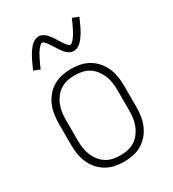

<svg xmlns="http://www.w3.org/2000/svg" viewBox="-183 -852 867 961"><g transform="rotate(-30 250.0 -371.0)"><path d="M250 8Q223 8 197 2.5Q171 -3 148 -16.5Q125 -30 107.5 -50.5Q90 -71 79.5 -95.5Q69 -120 65 -146.5Q61 -173 61 -200V-320Q61 -347 65 -373.5Q69 -400 79.5 -424.5Q90 -449 107.5 -469.5Q125 -490 148 -503.5Q171 -517 197 -522.5Q223 -528 250 -528Q277 -528 303 -522.5Q329 -517 352 -503.5Q375 -490 392.5 -469.5Q410 -449 420.5 -424.5Q431 -400 435 -373.5Q439 -347 439 -320V-200Q439 -173 435 -146.5Q431 -120 420.5 -95.5Q410 -71 392.5 -50.5Q375 -30 352 -16.5Q329 -3 303 2.5Q277 8 250 8ZM250 -29Q272 -29 293 -33.5Q314 -38 332 -49.5Q350 -61 363.5 -78.5Q377 -96 385 -116Q393 -136 396 -157Q399 -178 399 -200V-320Q399 -342 396 -363Q393 -384 385 -404Q377 -424 363.5 -441.5Q350 -459 332 -470.5Q314 -482 293 -486.5Q272 -491 250 -491Q228 -491 207 -486.5Q186 -482 168 -470.5Q150 -459 136.5 -441.5Q123 -424 115 -404Q107 -384 104 -363Q101 -342 101 -320V-200Q101 -178 104 -157Q107 -136 115 -116Q123 -96 136.5 -78.5Q150 -61 168 -49.5Q186 -38 207 -33.5Q228 -29 250 -29ZM309 -598Q302 -598 295 -600Q288 -602 282 -606Q276 -610 270.5 -615Q265 -620 260.5 -625.5Q256 -631 252 -636.5Q248 -642 244 -648Q240 -654 236 -660.5Q232 -667 228 -673.5Q224 -680 220 -686Q216 -692 212 -697Q208 -702 202 -708Q196 -714 191 -714Q187 -714 184 -711.5Q181 -709 178 -706.5Q175 -704 171 -699.5Q167 -695 165.5 -693Q164 -691 162.5 -688.5Q161 -686 159 -683.5Q157 -681 155 -678Q153 -675 151.5 -671.5Q150 -668 148 -664.5Q146 -661 144 -657.5Q142 -654 140 -649.5Q138 -645 136 -641Q134 -637 131.5 -632Q129 -627 127 -622Q125 -617 122.5 -612Q120 -607 118 -601L82 -615Q86 -624 90 -632.5Q94 -641 97.5 -649Q101 -657 104.5 -664Q108 -671 111.5 -677.5Q115 -684 118.5 -690Q122 -696 125.5 -701Q129 -706 132 -710.5Q135 -715 140.5 -721.5Q146 -728 151 -732.5Q156 -737 162.5 -741Q169 -745 176 -747.5Q183 -750 191 -750Q198 -750 205 -748Q212 -746 218 -742Q224 -738 229.5 -733Q235 -728 239.5 -722.5Q244 -717 248 -711.5Q252 -706 256 -700Q260 -694 264 -687.5Q268 -681 272 -674.5Q276 -668 280 -662Q284 -656 288 -651Q292 -646 298 -640Q304 -634 309 -634Q313 -634 316 -636.5Q319 -639 322 -641.5Q325 -644 329 -648.5Q333 -653 334.5 -655Q336 -657 337.5 -659.5Q339 -662 341 -664.5Q343 -667 345 -670Q347 -673 348.5 -676.5Q350 -680 352 -683.5Q354 -687 356 -690.5Q358 -694 360 -698.5Q362 -703 364 -707Q366 -711 368.5 -716Q371 -721 373 -726Q375 -731 377.5 -736Q380 -741 382 -747L418 -733Q414 -724 410 -715.5Q406 -707 402.5 -699Q399 -691 395.5 -684Q392 -677 388.5 -670.5Q385 -664 381.5 -658Q378 -652 374.5 -647Q371 -642 368 -637.5Q365 -633 359.5 -626.5Q354 -620 349 -615.5Q344 -611 337.5 -607Q331 -603 324 -600.5Q317 -598 309 -598Z"/></g></svg>

Font: Iosevka Term Curly Extralight
Style: Regular
Weight: 200
Designer: Belleve Invis
Foundry: Belleve Invis
Version: Version 32.3.0